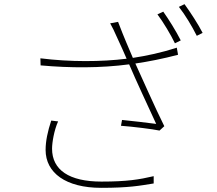

<svg xmlns="http://www.w3.org/2000/svg" viewBox="-20 -871 1040 922"><path d="M226 -292C209 -240 199 -194 199 -151C199 -41 296 31 466 31C598 31 650 21 718 10V-25C649 -9 591 1 467 1C312 1 230 -55 230 -157C230 -187 240 -246 259 -288ZM829 -642C755 -618 684 -603 618 -593C595 -648 579 -682 547 -766L509 -759C520 -740 528 -723 544 -687C562 -648 574 -622 588 -589C467 -574 317 -573 174 -591L175 -557C318 -544 465 -544 600 -562L601 -560C630 -491 696 -350 730 -276C693 -281 608 -291 566 -295L561 -267C616 -263 714 -251 746 -244L769 -265C724 -355 662 -497 630 -566C692 -575 763 -589 835 -608ZM736 -802C764 -765 801 -703 820 -663L848 -677C826 -721 789 -780 764 -815ZM839 -838C869 -800 902 -745 925 -699L953 -713C933 -753 893 -814 866 -851Z"/></svg>

Font: Noto Sans CJK JP Thin
Style: Regular
Weight: 250
Designer: Ryoko NISHIZUKA (kana & ideographs); Paul D. Hunt (Latin, Greek & Cyrillic); Wenlong ZHANG (bopomofo); Sandoll Communica
Foundry: Adobe Systems Incorporated
Version: Version 1.004;PS 1.004;hotconv 1.0.82;makeotf.lib2.5.63406